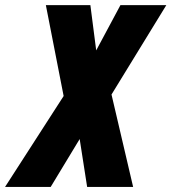

<svg xmlns="http://www.w3.org/2000/svg" viewBox="-79 -734 673 754"><path d="M-59.1 0 170.9 -356.9 101.1 -713.9H275.9L298.8 -536.1L394 -713.9H574.2L358.9 -362.8L443.8 0H263.2L233.9 -188L120.1 0Z"/></svg>

Font: Open Sans Condensed ExtraBold
Style: Italic
Weight: 800
Width: 3
Italic angle: -12°
Designer: Monotype Design Team
Foundry: Monotype Imaging Inc.
Version: Version 3.003; ttfautohint (v1.8.4)